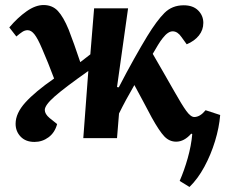

<svg xmlns="http://www.w3.org/2000/svg" viewBox="-20 -549 895 763"><path d="M445 -203 452 -202Q483 -262 513 -315.5Q543 -369 565 -405Q603 -467 633.5 -497.5Q664 -528 710 -528Q747 -528 767.5 -507.5Q788 -487 788 -458Q788 -430 770.5 -408Q753 -386 722 -373L701 -402Q686 -424 667 -424.5Q648 -425 627 -398Q618 -387 608 -370.5Q598 -354 587 -335Q609 -298 630 -260.5Q651 -223 672 -187Q703 -132 720.5 -108Q738 -84 752 -84Q775 -84 797 -111L855 -92Q851 -42 834.5 12Q818 66 792 114Q766 162 733 194L694 170Q712 129 726 79.5Q740 30 744 -16L740 -18Q712 14 680 14Q653 14 633 -7Q613 -28 583 -82Q567 -112 548.5 -147Q530 -182 514 -211Q479 -151 453 -98L445 0H311L331 -267Q236 -200 197 -165.5Q158 -131 158 -112Q158 -96 177 -80L207 -56Q198 -22 173 -3.5Q148 15 117 15Q82 15 62 -6Q42 -27 42 -57Q42 -99 81 -142Q120 -185 195 -237Q171 -301 147 -356Q130 -396 117 -412.5Q104 -429 90 -429Q79 -429 69 -422.5Q59 -416 45 -404L17 -440Q50 -479 85.5 -504Q121 -529 153 -529Q188 -529 210 -505.5Q232 -482 253 -431Q274 -377 299 -302L339 -333L354 -516H489Z"/></svg>

Font: Literata 36pt
Style: Bold Italic
Weight: 700
Italic angle: -2°
Designer: Latin by Veronika Burian and Jose Scaglione. Greek by Irene Vlachou. Cyrillic by Vera Evstafieva
Foundry: TypeTogether
Version: Version 3.002